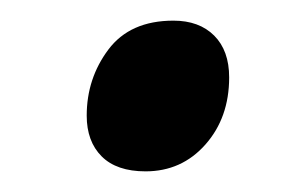

<svg xmlns="http://www.w3.org/2000/svg" viewBox="-20 -446 278 186"><path d="M121 -280Q93 -280 78.5 -294.5Q64 -309 64 -334Q64 -370 85 -398Q106 -426 148 -426Q173 -426 187.5 -411.5Q202 -397 202 -371Q202 -332 179 -306Q156 -280 121 -280Z"/></svg>

Font: Noto Sans Condensed SemiBold
Style: Italic
Weight: 600
Width: 3
Italic angle: -12°
Designer: Monotype Design Team
Foundry: Monotype Imaging Inc.
Version: Version 2.013; ttfautohint (v1.8.4.7-5d5b)